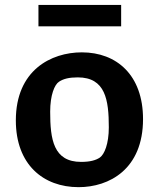

<svg xmlns="http://www.w3.org/2000/svg" viewBox="-20 -762 660 794"><path d="M305 12C431.5 12 571.5 -62 571.5 -269.5C571.5 -452 462 -545.5 318.5 -545.5C191 -545.5 45.5 -471.5 45.5 -264C45.5 -81.5 159 12 305 12ZM139 -653H481V-741.5H139ZM187.5 -300C187.5 -369 205.5 -412 224 -424C242 -436 265.5 -442 301.5 -442C416 -442 430 -349 430 -235.5C430 -166.5 411.5 -123.5 393 -110.5C376 -99 352 -92.5 315.5 -92.5C201 -92.5 187.5 -185.5 187.5 -300Z"/></svg>

Font: Monaspace Argon
Style: Bold
Weight: 700
Designer: Riley Cran & the Lettermatic Team
Foundry: Lettermatic
Version: Version 1.000 (Monaspace Argon)